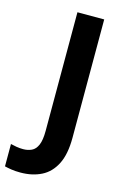

<svg xmlns="http://www.w3.org/2000/svg" viewBox="-211 -775 679 1046"><g transform="rotate(15 128.5 -252.0)"><path d="M15 210Q-14 210 -36 206.5Q-58 203 -74 199V73Q-58 77 -40.5 80Q-23 83 -3 83Q23 83 44.5 73Q66 63 78 35Q90 7 90 -45V-714H241V-46Q241 46 212.5 102.5Q184 159 133 184.5Q82 210 15 210Z"/></g></svg>

Font: Noto Sans Gurmukhi UI
Style: Bold
Weight: 700
Designer: Jelle Bosma - Monotype Design Team
Foundry: Monotype Imaging Inc.
Version: Version 2.004; ttfautohint (v1.8.4.7-5d5b)